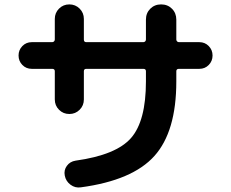

<svg xmlns="http://www.w3.org/2000/svg" viewBox="-20 -803 1040 864"><path d="M123 -493.2Q97.7 -493.2 80.6 -510.7Q63.5 -528.3 63.5 -553.2Q63.5 -578.1 80.6 -595.7Q97.7 -613.3 123 -613.3H214.8Q219.7 -613.3 223.1 -616.7Q226.6 -620.1 226.6 -625V-717.8Q226.6 -745.1 245.6 -764.2Q264.6 -783.2 292 -783.2Q319.3 -783.2 338.4 -764.2Q357.4 -745.1 357.4 -717.8V-625Q357.4 -613.3 368.2 -613.3H625Q629.9 -613.3 633.3 -616.7Q636.7 -620.1 636.7 -625V-714.8Q636.7 -744.1 656.2 -763.7Q675.8 -783.2 705.1 -783.2Q734.4 -783.2 753.9 -763.7Q773.4 -744.1 773.4 -714.8V-625Q773.4 -620.1 776.9 -616.7Q780.3 -613.3 785.2 -613.3H877Q902.3 -613.3 919.4 -595.7Q936.5 -578.1 936.5 -553.2Q936.5 -528.3 919.4 -510.7Q902.3 -493.2 877 -493.2H785.2Q773.4 -493.2 773.4 -482.4V-436.5Q773.4 -210.9 674.8 -101.1Q576.2 8.8 343.8 40Q318.4 43.9 297.4 28.3Q276.4 12.7 271.5 -12.7Q266.6 -37.1 280.8 -56.6Q294.9 -76.2 320.3 -80.1Q502.9 -105.5 569.8 -182.1Q636.7 -258.8 636.7 -436.5V-482.4Q636.7 -493.2 625 -493.2H368.2Q357.4 -493.2 357.4 -482.4V-355.5Q357.4 -328.1 338.4 -309.1Q319.3 -290 292 -290Q264.6 -290 245.6 -309.1Q226.6 -328.1 226.6 -355.5V-482.4Q226.6 -493.2 214.8 -493.2Z"/></svg>

Font: Rounded-X Mgen+ 1m bold
Style: Bold
Weight: 700
Designer: [Source Han Sans]
Ryoko NISHIZUKA  (kana & ideographs); Paul D. Hunt (Latin, Greek & Cyrillic); Wenlong ZHANG  (bopomofo
Version: Version 1.059.20150602